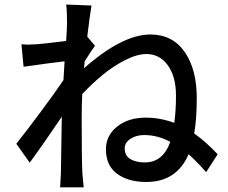

<svg xmlns="http://www.w3.org/2000/svg" viewBox="-20 -783 996 839"><path d="M612.8 -73.2Q691.9 -73.2 724.1 -163.1Q668.9 -192.9 609.9 -192.9Q575.2 -192.9 550 -176.3Q524.9 -159.7 524.9 -134.8Q524.9 -103 549.3 -88.1Q573.7 -73.2 612.8 -73.2ZM361.3 -623 395 -583Q383.8 -568.8 350.1 -515.1Q349.6 -511.7 348.6 -500.7Q347.7 -489.7 347.2 -484.9Q514.6 -632.3 637.2 -632.3Q733.9 -632.3 786.9 -556.2Q839.8 -480 839.8 -355Q839.8 -262.7 828.6 -199.7Q879.9 -163.6 931.2 -108.9L880.9 -30.8Q836.9 -80.1 804.2 -108.9Q752 12.2 619.1 12.2Q541 12.2 491.9 -23.4Q442.9 -59.1 442.9 -130.9Q442.9 -190.4 491.5 -229.7Q540 -269 617.7 -269Q679.2 -269 741.7 -246.1Q749 -299.8 749 -365.2Q749 -448.2 713.4 -497.6Q677.7 -546.9 620.1 -546.9Q579.1 -546.9 527.1 -520.5Q475.1 -494.1 429.4 -456.5Q383.8 -418.9 339.4 -372.1Q336.9 -324.7 336.9 -263.7Q336.9 -92.3 339.8 -27.8Q340.8 -13.7 345.7 35.6H242.7Q246.1 -20.5 246.1 -25.9Q247.1 -118.2 250 -272.9Q161.6 -142.1 109.9 -72.3L51.3 -154.8Q93.8 -208 157.5 -293.7Q221.2 -379.4 257.3 -433.1L262.2 -515.1Q209.5 -509.3 83 -491.2L73.7 -589.4Q78.6 -589.4 88.1 -588.6Q97.7 -587.9 102.1 -587.9Q113.8 -587.9 144 -589.8Q170.9 -591.8 269 -604Q272.9 -658.7 272.9 -686Q272.9 -737.3 269 -763.2L379.9 -758.8Q371.1 -706.5 361.3 -623Z"/></svg>

Font: Karasuma Gothic
Style: Regular
Weight: 500
Designer: Rasmus Andersson / Ryoko Nishizuka
Foundry: Genbu
Version: Version 1.00